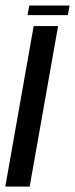

<svg xmlns="http://www.w3.org/2000/svg" viewBox="-39 -693 279 713"><path d="M63.3 -636.9H213L219.4 -672.5H69.7ZM-19.3 0H71.2L176.7 -596.2H86Z"/></svg>

Font: Anybody Thin Condensed
Style: Italic
Weight: 100
Width: 3
Italic angle: -10°
Version: Version 1.113;gftools[0.9.25]